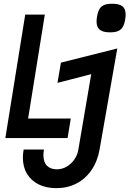

<svg xmlns="http://www.w3.org/2000/svg" viewBox="-20 -803 690 1024"><path d="M114.5 -725H219L130 -171H357.5L340.5 -66.5H8.5ZM211.5 24.5Q211.5 61.5 230.5 80.8Q249.5 100 283 100Q311.5 100 336 85.5Q360.5 71 376.8 47.2Q393 23.5 397.5 -3L466.5 -407.5L286.5 -361L305 -469L605.5 -544.5L511 -5Q499.5 59 467.2 105.2Q435 151.5 387 176Q339 200.5 281 200.5Q227 200.5 186.8 180.8Q146.5 161 124.2 124.2Q102 87.5 102 37.5Q102 18.5 106 -5.5H214.5Q211.5 11 211.5 24.5ZM495 -688.5Q495 -698.5 497.5 -714.5Q502 -741 511.2 -755.8Q520.5 -770.5 536.5 -776.8Q552.5 -783 579 -783Q616 -783 633 -769.5Q650 -756 650 -726Q650 -711 647.5 -698.5Q643 -672.5 634 -658Q625 -643.5 609 -637Q593 -630.5 566.5 -630.5Q529.5 -630.5 512.2 -644.2Q495 -658 495 -688.5Z"/></svg>

Font: JuliaMono SemiBold
Style: Italic
Weight: 600
Italic angle: -9°
Monospace: yes
Designer: cormullion
Foundry: corm
Version: Version 0.056; ttfautohint (v1.8.4)